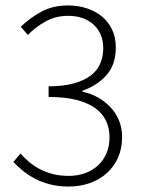

<svg xmlns="http://www.w3.org/2000/svg" viewBox="-20 -671 519 703"><path d="M232 12Q194 12 163 4Q132 -4 107.5 -17Q83 -30 63.5 -46Q44 -62 29 -78L55 -109Q69 -93 86 -78.5Q103 -64 124.5 -52.5Q146 -41 172.5 -34Q199 -27 232 -27Q264 -27 291.5 -37Q319 -47 339 -65.5Q359 -84 370 -110Q381 -136 381 -168Q381 -201 368.5 -228Q356 -255 329.5 -274.5Q303 -294 260.5 -305Q218 -316 158 -316V-355Q213 -355 251.5 -366Q290 -377 313.5 -395.5Q337 -414 347.5 -439.5Q358 -465 358 -494Q358 -548 323 -580.5Q288 -613 229 -613Q184 -613 147 -592.5Q110 -572 82 -543L56 -573Q89 -605 131 -628Q173 -651 229 -651Q266 -651 298 -640.5Q330 -630 353.5 -610.5Q377 -591 390.5 -562.5Q404 -534 404 -497Q404 -434 369.5 -395.5Q335 -357 282 -339V-335Q312 -329 338 -314.5Q364 -300 384 -279Q404 -258 415.5 -230.5Q427 -203 427 -169Q427 -127 412 -93.5Q397 -60 370.5 -36.5Q344 -13 308.5 -0.5Q273 12 232 12Z"/></svg>

Font: CV Source Sans Light
Style: Regular
Weight: 300
Designer: Paul D. Hunt
Foundry: Adobe Systems Incorporated
Version: Version 3.001